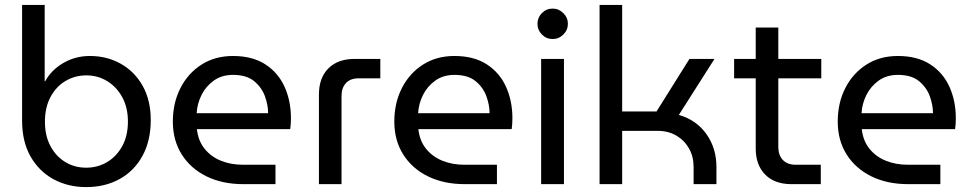

<svg xmlns="http://www.w3.org/2000/svg" viewBox="-20 -750 3957 782"><path d="M331 12Q257 12 198 -20Q139 -52 104.5 -112.5Q70 -173 70 -258V-730H162V-419H164Q189 -465 238 -493.5Q287 -522 346 -522Q416 -522 472.5 -490Q529 -458 561.5 -399.5Q594 -341 594 -261Q594 -177 560.5 -115.5Q527 -54 467.5 -21Q408 12 331 12ZM331 -67Q378 -67 416.5 -90Q455 -113 478 -155Q501 -197 501 -255Q501 -311 478.5 -353Q456 -395 417.5 -419Q379 -443 332 -443Q285 -443 246.5 -420Q208 -397 185.5 -354.5Q163 -312 163 -254Q163 -197 185.5 -155Q208 -113 246 -90Q284 -67 331 -67Z M971 0Q886 0 821.5 -31.5Q757 -63 720.5 -120.5Q684 -178 684 -255Q684 -331 715 -391.5Q746 -452 801 -487Q856 -522 929 -522Q1008 -522 1060.5 -488Q1113 -454 1139 -396.5Q1165 -339 1165 -268Q1165 -244 1162 -224H782Q787 -177 813 -144.5Q839 -112 879.5 -95.5Q920 -79 969 -79H1102V0ZM781 -289H1072Q1072 -322 1059 -358Q1046 -394 1015 -419.5Q984 -445 929 -445Q883 -445 850.5 -421.5Q818 -398 800.5 -362.5Q783 -327 781 -289Z M1279 0V-365Q1279 -433 1317.5 -471.5Q1356 -510 1424 -510H1529V-431H1441Q1407 -431 1389 -411.5Q1371 -392 1371 -359V0Z M1873 0Q1788 0 1723.5 -31.5Q1659 -63 1622.5 -120.5Q1586 -178 1586 -255Q1586 -331 1617 -391.5Q1648 -452 1703 -487Q1758 -522 1831 -522Q1910 -522 1962.5 -488Q2015 -454 2041 -396.5Q2067 -339 2067 -268Q2067 -244 2064 -224H1684Q1689 -177 1715 -144.5Q1741 -112 1781.5 -95.5Q1822 -79 1871 -79H2004V0ZM1683 -289H1974Q1974 -322 1961 -358Q1948 -394 1917 -419.5Q1886 -445 1831 -445Q1785 -445 1752.5 -421.5Q1720 -398 1702.5 -362.5Q1685 -327 1683 -289Z M2184 0V-510H2277V0ZM2231 -591Q2205 -591 2187 -609.5Q2169 -628 2169 -653Q2169 -678 2187 -696.5Q2205 -715 2231 -715Q2256 -715 2274.5 -696.5Q2293 -678 2293 -653Q2293 -628 2274.5 -609.5Q2256 -591 2231 -591Z M2422 0V-730H2514V-296H2654L2788 -510H2890L2745 -282Q2817 -261 2857.5 -203.5Q2898 -146 2898 -70V0H2805V-70Q2805 -112 2786.5 -145Q2768 -178 2735 -197.5Q2702 -217 2659 -217H2514V0Z M3203 0Q3135 0 3096.5 -39Q3058 -78 3058 -145V-431H2970V-510H3058V-638H3150V-510H3325V-431H3150V-151Q3150 -118 3168.5 -98.5Q3187 -79 3220 -79H3323V0Z M3679 0Q3594 0 3529.5 -31.5Q3465 -63 3428.5 -120.5Q3392 -178 3392 -255Q3392 -331 3423 -391.5Q3454 -452 3509 -487Q3564 -522 3637 -522Q3716 -522 3768.5 -488Q3821 -454 3847 -396.5Q3873 -339 3873 -268Q3873 -244 3870 -224H3490Q3495 -177 3521 -144.5Q3547 -112 3587.5 -95.5Q3628 -79 3677 -79H3810V0ZM3489 -289H3780Q3780 -322 3767 -358Q3754 -394 3723 -419.5Q3692 -445 3637 -445Q3591 -445 3558.5 -421.5Q3526 -398 3508.5 -362.5Q3491 -327 3489 -289Z"/></svg>

Font: MuseoModerno
Style: Regular
Weight: 400
Designer: Pablo Cosgaya, Héctor Gatti, Marcela Romero, and the Authors of The MuseoModerno Project.
Foundry: Omnibus-Type Team
Version: Version 1.001